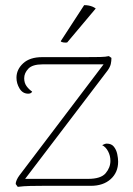

<svg xmlns="http://www.w3.org/2000/svg" viewBox="-20 -722 516 746"><path d="M49 4 41 -7Q41 -14 45 -23Q49 -32 55 -40L390 -482L395 -472H146Q106 -472 90 -455Q74 -438 74 -418Q74 -400 83 -387.5Q92 -375 105 -366Q103 -362 99 -360Q95 -358 90 -358Q68 -358 56 -378Q44 -398 44 -420Q44 -452 70 -476Q96 -500 144 -500H308Q346 -500 368.5 -500.5Q391 -501 403 -504L413 -497Q413 -485 410.5 -473.5Q408 -462 398 -448L70 -17L65 -27H322Q372 -27 390.5 -49Q409 -71 409 -97Q409 -117 400 -134Q391 -151 377 -158Q388 -164 395 -164Q413 -164 422.5 -152Q432 -140 435.5 -123.5Q439 -107 439 -94Q439 -52 410 -26Q381 0 333 0H146Q124 0 98 0.5Q72 1 49 4ZM352 -689 241 -557Q236 -556 227 -557Q218 -558 216 -562L307 -702Q317 -702 324.5 -700.5Q332 -699 338.5 -696.5Q345 -694 352 -689Z"/></svg>

Font: Arima Thin
Style: Regular
Weight: 100
Designer: Joana Correia and Natanael Gama
Foundry: NDISCOVER
Version: Version 1.101;gftools[0.9.23]